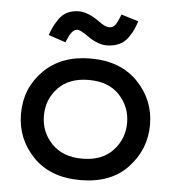

<svg xmlns="http://www.w3.org/2000/svg" viewBox="-49 -691 684 750"><g transform="rotate(5 293.0 -316.0)"><path d="M40 -224.6Q40 -325.2 108.9 -394Q177.7 -462.9 293 -462.9Q410.2 -462.9 478 -392.6Q545.9 -322.3 545.9 -224.6Q545.9 -128.9 479.5 -57.6Q413.1 13.7 293 13.7Q174.8 13.7 107.4 -56.6Q40 -127 40 -224.6ZM129.9 -224.6Q129.9 -161.1 173.3 -115.7Q216.8 -70.3 293 -70.3Q371.1 -70.3 413.6 -116.2Q456.1 -162.1 456.1 -224.6Q456.1 -287.1 413.6 -333Q371.1 -378.9 293 -378.9Q215.8 -378.9 172.9 -334Q129.9 -289.1 129.9 -224.6ZM397.5 -644.5 464.8 -624Q458 -603.5 452.6 -591.3Q447.3 -579.1 434.1 -559.6Q420.9 -540 399.4 -529.8Q377.9 -519.5 349.6 -519.5Q315.4 -519.5 273.4 -548.8Q243.2 -570.3 231.4 -570.3Q209 -570.3 192.4 -525.4Q191.4 -525.4 190.4 -521.5Q189.5 -517.6 188.5 -517.6L121.1 -540Q128.9 -561.5 134.8 -573.7Q140.6 -585.9 153.8 -605Q167 -624 186.5 -633.3Q206.1 -642.6 231.4 -642.6Q265.6 -642.6 310.5 -611.3Q336.9 -590.8 353.5 -590.8Q369.1 -590.8 377.9 -603.5Q386.7 -616.2 397.5 -644.5Z"/></g></svg>

Font: Thabit-Bold
Style: Bold
Weight: 700
Designer: Regenerated by Nadim Shaikli
Foundry: MAK Alagha
Version: 0.01